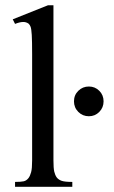

<svg xmlns="http://www.w3.org/2000/svg" viewBox="-20 -715 436 735"><path d="M256.8 0H37.6V-18.6Q60.1 -18.6 70.8 -21Q81.5 -23.4 89.4 -33.7Q95.2 -41.5 99.1 -55.7Q103 -69.8 103 -101.1V-506.8Q103 -557.6 101.6 -581.1Q100.1 -604.5 97.2 -612.3Q94.2 -620.1 89.4 -624.5Q80.1 -630.9 69.3 -630.9Q56.2 -630.9 37.6 -623.5L28.8 -641.1L163.6 -694.8H184.6V-101.1Q184.6 -71.3 187.7 -57.9Q190.9 -44.4 197.3 -35.6Q204.1 -26.9 216.3 -22.7Q228.5 -18.6 256.8 -18.6ZM376.5 -327.1Q376.5 -303.2 360.1 -286.6Q343.8 -270 320.3 -270Q296.4 -270 279.8 -286.6Q263.2 -303.2 263.2 -327.1Q263.2 -351.1 279.8 -367.4Q296.4 -383.8 320.3 -383.8Q343.8 -383.8 360.1 -367.4Q376.5 -351.1 376.5 -327.1Z"/></svg>

Font: BabelStone Roman
Style: Regular
Weight: 400
Designer: Walt Agee, Victor Gaultney, Peter Martin, Debbi Hosken, Becca Hirsbrunner (SIL); Andrew West (BabelStone)
Foundry: BabelStone
Version: Version 16.000